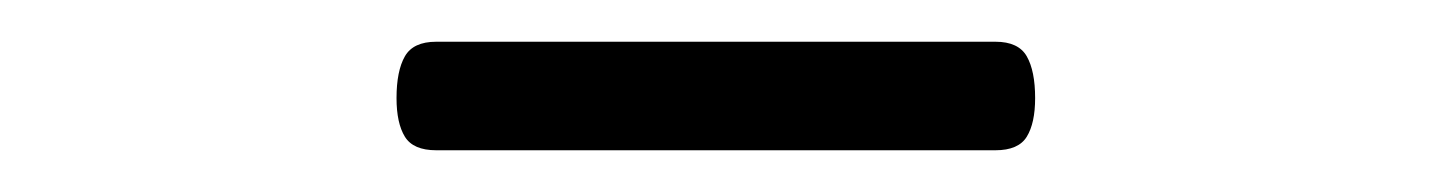

<svg xmlns="http://www.w3.org/2000/svg" viewBox="-20 -778 685 92"><path d="M189 -706Q178 -706 174 -712.5Q170 -719 170 -731Q170 -744 174 -751Q178 -758 189 -758H457Q468 -758 472 -751Q476 -744 476 -731Q476 -719 472 -712.5Q468 -706 457 -706Z"/></svg>

Font: Playwrite US Modern ExtraLight
Style: Regular
Weight: 250
Designer: Veronika Burian, José Scaglione
Foundry: TypeTogether
Version: Version 1.003